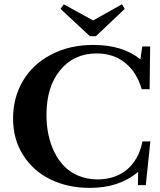

<svg xmlns="http://www.w3.org/2000/svg" viewBox="-20 -893 772 926"><path d="M413.6 -718.3 272 -850.1 287.6 -872.1 429.2 -794.4 568.4 -872.6 581.5 -850.1 442.4 -718.3ZM412.6 13.2Q308.6 13.2 225.1 -26.9Q141.6 -66.9 92.3 -143.8Q43 -220.7 43 -321.3Q43 -422.4 90.8 -503.2Q138.7 -584 227.3 -630.1Q315.9 -676.3 430.2 -676.3Q571.3 -676.3 657.2 -606.9L666 -668.9H704.1L701.7 -462.9H663.6Q638.7 -546.4 582.5 -590.8Q526.4 -635.3 446.3 -635.3Q336.9 -635.3 270.5 -554.9Q204.1 -474.6 204.1 -338.4Q204.1 -289.1 213.4 -244.1Q222.7 -199.2 242.2 -159.4Q261.7 -119.6 290.3 -90.6Q318.8 -61.5 360.1 -44.7Q401.4 -27.8 450.7 -27.8Q535.6 -27.8 592.5 -75.4Q649.4 -123 667 -210.9H705.1L683.1 0H645L646.5 -64.5Q556.2 13.2 412.6 13.2Z"/></svg>

Font: Elstob 8pt SemiBold
Style: Regular
Weight: 600
Designer: Peter S. Baker
Version: Version 1.015